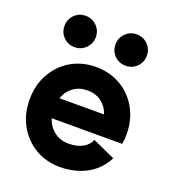

<svg xmlns="http://www.w3.org/2000/svg" viewBox="-137 -847 860 962"><g transform="rotate(20 292.5 -366.0)"><path d="M408.7 -174.3 528.8 -120.1Q496.6 -55.2 433.6 -21.2Q370.6 12.7 292.5 12.7Q218.3 12.7 159.9 -21.7Q101.6 -56.2 67.9 -116.5Q34.2 -176.8 34.2 -253.9Q34.2 -331.1 67.9 -391.4Q101.6 -451.7 159.9 -486.1Q218.3 -520.5 292.5 -520.5Q366.7 -520.5 425.3 -486.1Q483.9 -451.7 517.3 -391.4Q550.8 -331.1 550.8 -253.9Q550.8 -240.7 549.6 -228Q548.3 -215.3 546.4 -203.1H170.4Q183.1 -162.6 215.1 -137.5Q247.1 -112.3 292.5 -112.3Q338.4 -112.3 368.2 -129.2Q397.9 -146 408.7 -174.3ZM292.5 -395.5Q249 -395.5 217.5 -372.6Q186 -349.6 172.4 -310.5H410.6Q397.5 -349.6 366.9 -372.6Q336.4 -395.5 292.5 -395.5ZM344.2 -660.2Q344.2 -695.3 368.4 -719.5Q392.6 -743.7 427.7 -743.7Q462.9 -743.7 487.1 -719.5Q511.2 -695.3 511.2 -660.2Q511.2 -625 487.1 -600.8Q462.9 -576.7 427.7 -576.7Q392.6 -576.7 368.4 -600.8Q344.2 -625 344.2 -660.2ZM72.3 -660.2Q72.3 -695.3 96.4 -719.5Q120.6 -743.7 155.8 -743.7Q190.4 -743.7 214.8 -719.5Q239.3 -695.3 239.3 -660.2Q239.3 -625 214.8 -600.8Q190.4 -576.7 155.8 -576.7Q120.6 -576.7 96.4 -600.8Q72.3 -625 72.3 -660.2Z"/></g></svg>

Font: Giphurs
Style: Bold
Weight: 700
Version: Version 0.920; ttfautohint (v1.8.4.7-5d5b)